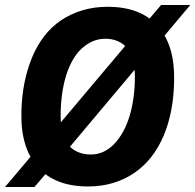

<svg xmlns="http://www.w3.org/2000/svg" viewBox="-43 -734 776 763"><path d="M713 -714 561 -533 557 -534 193 -101 189 -102 94 9H-23L130 -172L134 -171L503 -609L507 -608L597 -714ZM307 7Q176 7 107.5 -69.5Q39 -146 42 -286Q43 -349 54 -404Q65 -459 84.5 -506Q104 -553 133 -590.5Q162 -628 200 -653.5Q238 -679 284.5 -693Q331 -707 385 -707Q516 -707 584 -630.5Q652 -554 649 -414Q648 -351 637.5 -296Q627 -241 607 -194Q587 -147 558 -110Q529 -73 491 -47Q453 -21 407 -7Q361 7 307 7ZM319 -120Q345 -120 368.5 -131Q392 -142 411 -162Q430 -182 445.5 -209.5Q461 -237 471.5 -271.5Q482 -306 487.5 -345.5Q493 -385 493 -428Q493 -509 461 -544.5Q429 -580 375 -580Q348 -580 324.5 -569.5Q301 -559 281 -540.5Q261 -522 245.5 -494.5Q230 -467 219.5 -433Q209 -399 203.5 -358.5Q198 -318 198 -272Q198 -191 230.5 -155.5Q263 -120 319 -120Z"/></svg>

Font: Georama ExtraCondensed Thin
Style: Bold Italic
Weight: 700
Italic angle: -9°
Version: Version 1.001